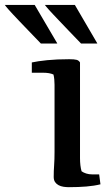

<svg xmlns="http://www.w3.org/2000/svg" viewBox="-107 -756 447 784"><path d="M60.1 -578.1Q29.8 -609.4 8.1 -632.1Q-13.7 -654.8 -29.3 -671.1Q-44.9 -687.5 -54.7 -698Q-64.5 -708.5 -70.8 -715.6Q-77.1 -722.7 -80.8 -727.3Q-84.5 -731.9 -87.4 -735.8H34.7L127 -578.6Q127 -578.6 125.5 -578.4Q124 -578.1 117.4 -578.1Q110.8 -578.1 97.4 -578.1Q84 -578.1 60.1 -578.1ZM224.1 -578.1Q194.3 -608.9 172.6 -631.6Q150.9 -654.3 135.3 -670.7Q119.6 -687 109.6 -697.8Q99.6 -708.5 93 -715.8Q86.4 -723.1 82.8 -727.5Q79.1 -731.9 76.2 -735.8H198.7L290.5 -578.6Q290.5 -578.6 289.1 -578.4Q287.6 -578.1 281 -578.1Q274.4 -578.1 261.2 -578.1Q248 -578.1 224.1 -578.1ZM115.7 -409.7Q115.7 -420.9 114.7 -431.4Q113.8 -441.9 111.3 -451.7Q95.2 -459 69.8 -459H22.9V-501Q46.9 -506.3 85.9 -510.3Q125 -514.2 175.3 -514.2Q196.8 -514.2 205.8 -511.7Q214.8 -509.3 219.7 -501V-110.8Q219.7 -78.6 226.1 -56.6Q234.4 -50.8 245.4 -47.4Q256.3 -43.9 269.5 -43.9H297.9L303.2 -3.4Q277.8 2.9 245.6 5.6Q213.4 8.3 173.8 8.3Q163.1 8.3 152.1 6.6Q141.1 4.9 132.3 0.2Q123.5 -4.4 117.9 -12.5Q112.3 -20.5 112.3 -33.7Q112.3 -57.6 114 -81.1Q115.7 -104.5 115.7 -135.3Z"/></svg>

Font: Tienne
Style: Regular
Weight: 400
Designer: vernon adams
Foundry: vernon adams
Version: Version 1.001